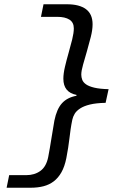

<svg xmlns="http://www.w3.org/2000/svg" viewBox="-20 -728 640 900"><path d="M11 152 23 93H103Q142 93 169.5 73Q197 53 206 8Q214 -34 220.5 -76Q227 -118 235 -163Q246 -217 270.5 -244Q295 -271 338 -279L339 -283Q277 -295 277 -359Q277 -383 284.5 -415Q292 -447 301.5 -480Q311 -513 318.5 -543.5Q326 -574 326 -595Q326 -623 305.5 -636Q285 -649 249 -649H172L184 -708H294Q352 -708 383 -685Q414 -662 414 -614Q414 -588 405.5 -554.5Q397 -521 387.5 -488Q378 -455 369.5 -425.5Q361 -396 361 -378Q361 -366 365.5 -354Q370 -342 383.5 -332.5Q397 -323 422.5 -317Q448 -311 489 -310L475 -246Q430 -245 401.5 -238Q373 -231 355.5 -219.5Q338 -208 330 -194.5Q322 -181 319 -167Q314 -143 311 -122Q308 -101 305.5 -79.5Q303 -58 299.5 -35.5Q296 -13 291 13Q283 53 268 79.5Q253 106 232 122Q211 138 184 145Q157 152 123 152Z"/></svg>

Font: Source Code Pro Semibold
Style: Italic
Weight: 600
Italic angle: -11°
Monospace: yes
Designer: Paul D. Hunt, Teo Tuominen
Foundry: Adobe Systems Incorporated
Version: Version 1.050;PS 1.000;hotconv 16.6.51;makeotf.lib2.5.65220